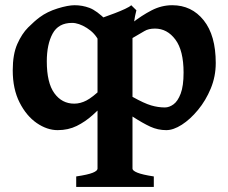

<svg xmlns="http://www.w3.org/2000/svg" viewBox="-20 -489 884 743"><path d="M492.7 -114.3Q538.1 -88.9 564.9 -81.1Q591.8 -73.2 618.2 -73.2Q634.8 -73.2 651.4 -85.2Q668 -97.2 679.2 -126.7Q690.4 -156.2 690.4 -208Q690.4 -293.5 658.7 -335.9Q627 -378.4 579.6 -378.4Q554.7 -378.4 538.8 -368.7Q522.9 -358.9 492.7 -341.8L489.7 -398.9Q528.3 -429.2 566.7 -449Q605 -468.8 646.5 -468.8Q721.7 -468.8 768.3 -410.4Q814.9 -352.1 814.9 -245.1Q814.9 -193.4 795.7 -146.7Q776.4 -100.1 746.3 -63.7Q716.3 -27.3 683.6 -6.3Q650.9 14.6 623.5 14.6Q590.8 14.6 561.3 1Q531.7 -12.7 492.7 -38.1ZM274.9 234.4V193.8Q320.8 187 339.1 179.4Q357.4 171.9 357.4 163.6V-414.1Q365.2 -416.5 384 -423.1Q402.8 -429.7 424.6 -438Q446.3 -446.3 464.1 -454.6Q481.9 -462.9 487.8 -468.8L507.8 -449.2Q502.4 -429.7 497.6 -396.7Q492.7 -363.8 492.7 -335.4V163.6Q492.7 171.4 511.7 179.2Q530.8 187 575.2 193.8V234.4ZM395 -97.7Q367.2 -69.3 338.6 -43.7Q310.1 -18.1 277.1 -1.7Q244.1 14.6 203.1 14.6Q162.1 14.6 122.1 -12.9Q82 -40.5 55.7 -92.5Q29.3 -144.5 29.3 -216.8Q29.3 -278.8 46.9 -318.6Q64.5 -358.4 88.9 -382.8Q113.3 -407.2 133.8 -422.4Q162.6 -443.8 202.9 -456.3Q243.2 -468.8 269 -468.8Q298.3 -468.8 326.2 -458.5Q354 -448.2 392.1 -410.2Q392.1 -380.9 385 -360.6Q377.9 -340.3 362.3 -330.6Q347.2 -361.3 315.9 -380.9Q284.7 -400.4 258.8 -400.4Q206.1 -400.4 183.6 -358.9Q161.1 -317.4 161.1 -251.5Q161.1 -168.5 190.4 -128.2Q219.7 -87.9 267.1 -87.9Q291 -87.9 314.5 -100.1Q337.9 -112.3 372.1 -145Q376.5 -143.1 381.1 -132.3Q385.7 -121.6 389.6 -110.8Q393.6 -100.1 395 -97.7Z"/></svg>

Font: Gentium Book Plus
Style: Bold
Weight: 700
Designer: Victor Gaultney, Annie Olsen, Iska Routamaa, Becca Hirsbrunner
Foundry: SIL International
Version: Version 6.101